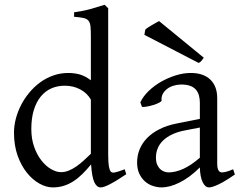

<svg xmlns="http://www.w3.org/2000/svg" viewBox="-20 -777 1019 811"><path d="M363.8 -132.8V-356.4Q347.7 -384.3 318.4 -399.7Q289.1 -415 253.9 -415Q222.7 -415 196.8 -403.6Q170.9 -392.1 152.1 -369.1Q133.3 -346.2 122.8 -312Q112.3 -277.8 112.3 -231.9Q112.3 -190.4 124.3 -156.7Q136.2 -123 154.8 -99.4Q173.3 -75.7 195.6 -62.7Q217.8 -49.8 237.8 -49.8Q254.4 -49.8 270.5 -56.4Q286.6 -63 302.5 -74Q318.4 -85 333.5 -98.9Q348.6 -112.8 363.8 -127.4ZM513.2 -41Q490.7 -25.9 473.4 -15.4Q456.1 -4.9 443.1 1.7Q430.2 8.3 420.9 11.5Q411.6 14.6 404.8 14.6Q388.7 14.6 378.4 -7.3Q368.2 -29.3 364.7 -82.5Q346.2 -60.1 327.9 -42Q309.6 -23.9 290.3 -11.5Q271 1 249.5 7.8Q228 14.6 203.1 14.6Q175.8 14.6 147 -1.2Q118.2 -17.1 94 -46.9Q69.8 -76.7 54.4 -119.6Q39.1 -162.6 39.1 -216.8Q39.1 -244.6 46.6 -274.4Q54.2 -304.2 68.4 -332Q82.5 -359.9 103 -384.8Q123.5 -409.7 148.9 -428.5Q174.3 -447.3 204.6 -458Q234.9 -468.8 269 -468.8Q292 -468.8 314.7 -463.1Q337.4 -457.5 363.8 -438V-622.1Q363.8 -648.9 362.3 -664.8Q360.8 -680.7 354 -689.2Q347.2 -697.8 333 -700.9Q318.8 -704.1 293 -706.1V-725.1Q333 -730.5 364.7 -739.5Q396.5 -748.5 421.9 -756.8L437 -742.2V-124Q437 -106.9 437.7 -94.7Q438.5 -82.5 439.9 -74.2Q441.4 -65.9 443.4 -60.5Q445.3 -55.2 448.2 -51.8Q452.6 -46.4 465.1 -48.6Q477.5 -50.8 506.8 -62L513.2 -41Z M840.8 -533.2Q834 -523.9 830.3 -519.3Q826.7 -514.6 818.8 -511.2L589.8 -629.9L593.8 -651.9Q597.2 -655.8 604.7 -660.6Q612.3 -665.5 621.1 -670.7Q629.9 -675.8 638.2 -680.4Q646.5 -685.1 651.9 -688L840.8 -533.2ZM691.9 -48.8Q721.2 -48.8 754.2 -63.7Q787.1 -78.6 824.2 -110.8V-238.3L766.1 -227.1Q732.9 -221.2 708.7 -210Q684.6 -198.7 668.9 -183.6Q653.3 -168.5 646 -150.1Q638.7 -131.8 638.7 -111.8Q638.7 -92.3 644.5 -80.1Q650.4 -67.9 658.9 -60.8Q667.5 -53.7 676.5 -51.3Q685.5 -48.8 691.9 -48.8ZM972.2 -40Q930.7 -11.2 903.6 1.7Q876.5 14.6 862.8 14.6Q846.7 14.6 835.9 -7.8Q825.2 -30.3 824.2 -69.8Q802.2 -47.9 780.3 -31.7Q758.3 -15.6 737.3 -5.4Q716.3 4.9 697.5 9.8Q678.7 14.6 663.1 14.6Q645.5 14.6 627 8.8Q608.4 2.9 593.5 -9.8Q578.6 -22.5 568.8 -42.5Q559.1 -62.5 559.1 -90.8Q559.1 -119.6 569.6 -145.8Q580.1 -171.9 600.8 -193.4Q621.6 -214.8 652.3 -230.7Q683.1 -246.6 724.1 -254.9L824.2 -274.9V-342.8Q824.2 -359.4 820.3 -373.8Q816.4 -388.2 807.1 -398.7Q797.9 -409.2 782 -414.8Q766.1 -420.4 742.2 -419.9Q726.6 -419.4 711.4 -414.6Q696.3 -409.7 685.1 -400.9Q673.8 -392.1 667.5 -380.1Q661.1 -368.2 662.6 -353.5Q663.1 -349.1 652.6 -343.5Q642.1 -337.9 627.7 -333.5Q613.3 -329.1 599.4 -326.7Q585.4 -324.2 579.6 -325.7L572.8 -344.7Q584 -369.1 606.9 -391.6Q629.9 -414.1 659.4 -431.2Q689 -448.2 721.9 -458.5Q754.9 -468.8 785.6 -468.8Q839.4 -468.8 868.4 -440.7Q897.5 -412.6 897.5 -362.3V-86.9Q897.5 -66.4 902.8 -57.6Q908.2 -48.8 917 -48.8Q923.8 -48.8 934.6 -51.3Q945.3 -53.7 964.8 -62L972.2 -40Z"/></svg>

Font: GentiumAlt
Style: Regular
Weight: 400
Designer: J. Victor Gaultney
Version: Version 1.02; 2005; OFL release